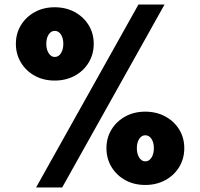

<svg xmlns="http://www.w3.org/2000/svg" viewBox="-20 -760 882 846"><path d="M139 66 590 -740H705L254 66ZM620 55V-49Q637 -49 647.5 -65.5Q658 -82 658 -107H792Q792 -61 769.5 -24Q747 13 708 34Q669 55 620 55ZM620 55Q571 55 532.5 34Q494 13 471.5 -24Q449 -61 449 -107H583Q583 -82 593.5 -65.5Q604 -49 620 -49ZM449 -107Q449 -153 471.5 -189.5Q494 -226 532.5 -247Q571 -268 620 -268V-164Q604 -164 593.5 -148Q583 -132 583 -107ZM658 -107Q658 -132 647.5 -148Q637 -164 620 -164V-268Q669 -268 708 -247Q747 -226 769.5 -189.5Q792 -153 792 -107ZM221 -405V-509Q238 -509 248.5 -525.5Q259 -542 259 -567H393Q393 -521 370.5 -484Q348 -447 309 -426Q270 -405 221 -405ZM221 -405Q172 -405 133.5 -426Q95 -447 72.5 -484Q50 -521 50 -567H184Q184 -542 194.5 -525.5Q205 -509 221 -509ZM50 -567Q50 -613 72.5 -649.5Q95 -686 133.5 -707Q172 -728 221 -728V-624Q205 -624 194.5 -608Q184 -592 184 -567ZM259 -567Q259 -592 248.5 -608Q238 -624 221 -624V-728Q270 -728 309 -707Q348 -686 370.5 -649.5Q393 -613 393 -567Z"/></svg>

Font: Akshar Light
Style: Regular
Weight: 300
Designer: Tall Chai
Foundry: Tall Chai
Version: Version 1.100